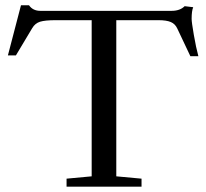

<svg xmlns="http://www.w3.org/2000/svg" viewBox="-20 -704 778 724"><path d="M231 0V-30.3L325.7 -39.1V-627.9H189.9Q149.9 -627.9 131.1 -622.1Q112.3 -616.2 101.6 -598.1L40 -495.1H9.8L59.1 -684.1H89.4Q104 -663.1 132.3 -663.1H627Q658.7 -663.1 676.3 -680.7L708.5 -676.8Q702.6 -662.6 702.6 -632.8Q702.6 -620.6 710.9 -572.5Q719.2 -524.4 728 -492.2H697.8L648.4 -596.7Q640.6 -613.8 624.3 -620.8Q607.9 -627.9 577.6 -627.9H418.5V-39.1L513.7 -30.3V0Z"/></svg>

Font: Elstob 10pt
Style: Regular
Weight: 400
Designer: Peter S. Baker
Version: Version 1.015